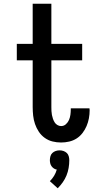

<svg xmlns="http://www.w3.org/2000/svg" viewBox="-20 -755 540 1028"><path d="M307 8Q284 8 261.5 2.5Q239 -3 220 -16.5Q201 -30 188 -49.5Q175 -69 167.5 -91Q160 -113 157.5 -136Q155 -159 155 -182V-432H70V-520H155V-735H255V-520H420V-432H255V-182Q255 -171 255.5 -160.5Q256 -150 258 -139.5Q260 -129 263.5 -119Q267 -109 272.5 -100Q278 -91 287.5 -85.5Q297 -80 307 -80Q322 -80 333 -90Q344 -100 349.5 -113Q355 -126 357 -140.5Q359 -155 359 -170V-175H459Q459 -172 459.5 -169.5Q460 -167 460 -165Q460 -143 456 -121.5Q452 -100 443.5 -80Q435 -60 421.5 -42.5Q408 -25 390 -13.5Q372 -2 350.5 3Q329 8 307 8ZM289 253 247 215Q260 202 269.5 186.5Q279 171 284 153Q276 152 268.5 147Q261 142 256 135Q251 128 249 119.5Q247 111 247 103Q247 92 250 81.5Q253 71 260.5 64Q268 57 278 53.5Q288 50 299 50Q310 50 320 53.5Q330 57 337.5 64Q345 71 348 81.5Q351 92 351 103Q351 123 347.5 144Q344 165 336 184.5Q328 204 316 221Q304 238 289 253Z"/></svg>

Font: Iosevka Curly Slab Semibold
Style: Regular
Weight: 600
Monospace: yes
Designer: Belleve Invis
Foundry: Belleve Invis
Version: Version 22.1.2; ttfautohint (v1.8.4)